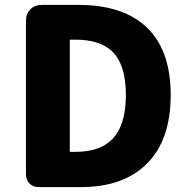

<svg xmlns="http://www.w3.org/2000/svg" viewBox="-20 -764 769 784"><path d="M139 0Q115 0 100.5 -14.5Q86 -29 86 -53V-679Q86 -708 104 -726Q122 -744 151 -744H300Q478 -744 574 -657Q677 -564 677 -376Q677 -188 575 -91Q480 0 310 0H198ZM265 -144H289Q386 -144 437 -194Q494 -251 494 -376Q494 -501 437 -555Q387 -602 289 -602H265V-373Z"/></svg>

Font: GenSenRounded TW H
Style: Regular
Weight: 900
Version: Version 1.501;PS 1;hotconv 16.6.51;makeotf.lib2.5.65220